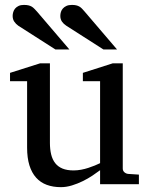

<svg xmlns="http://www.w3.org/2000/svg" viewBox="-20 -753 609 785"><path d="M389.2 0V-57.1Q376.5 -47.4 358.2 -35.2Q339.8 -22.9 318.6 -12.5Q297.4 -2 274.2 5.1Q251 12.2 229 12.2Q196.8 12.2 171.1 2.7Q145.5 -6.8 127.7 -26.6Q109.9 -46.4 100.3 -76.9Q90.8 -107.4 90.8 -149.9V-420.9H21V-455.1L144 -494.1H184.1V-168.9Q184.1 -142.6 189.2 -121.6Q194.3 -100.6 205.8 -85.9Q217.3 -71.3 235.8 -63.7Q254.4 -56.2 280.8 -56.2Q295.9 -56.2 311.5 -59.1Q327.1 -62 341.3 -66.7Q355.5 -71.3 367.9 -76.4Q380.4 -81.5 389.2 -85.9V-420.9H318.8V-455.1L440.9 -494.1H481.9V-64Q481.9 -54.7 488.5 -48.8Q495.1 -43 503.9 -42L547.9 -39.1V0ZM206.5 -550.8 54.7 -647.9Q44.9 -654.8 38.3 -664.6Q31.7 -674.3 31.7 -688Q31.7 -695.8 34.2 -703.9Q36.6 -711.9 42 -718.3Q47.4 -724.6 56.2 -728.8Q64.9 -732.9 77.6 -732.9Q88.4 -732.9 95.9 -731.2Q103.5 -729.5 109.4 -726.1Q115.2 -722.7 120.1 -717.5Q125 -712.4 130.9 -706.1L263.7 -550.8ZM402.8 -550.8 251 -647.9Q240.2 -654.8 233.4 -664.6Q226.6 -674.3 226.6 -688Q226.6 -695.8 229 -703.9Q231.4 -711.9 237.1 -718.3Q242.7 -724.6 251.7 -728.8Q260.7 -732.9 273.9 -732.9Q284.2 -732.9 291.5 -731.2Q298.8 -729.5 304.7 -726.1Q310.5 -722.7 315.4 -717.5Q320.3 -712.4 325.7 -706.1L458.5 -550.8Z"/></svg>

Font: Charis SIL
Style: Regular
Weight: 400
Foundry: SIL International
Version: Version 4.112